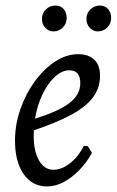

<svg xmlns="http://www.w3.org/2000/svg" viewBox="-20 -659 420 691"><path d="M340 -386Q340 -344 316 -310.5Q292 -277 240 -248Q188 -219 102 -190Q98 -126 117.5 -87Q137 -48 172 -48Q202 -48 232 -71.5Q262 -95 282 -134L296 -133L311 -109Q292 -74 265 -46.5Q238 -19 208.5 -3.5Q179 12 150 12Q96 12 65 -32.5Q34 -77 34 -153Q34 -211 53.5 -266.5Q73 -322 105.5 -366.5Q138 -411 178.5 -437.5Q219 -464 261 -464Q299 -464 319.5 -444Q340 -424 340 -386ZM229 -406Q203 -406 177.5 -382.5Q152 -359 133 -319.5Q114 -280 106 -232Q193 -259 231 -289Q269 -319 269 -360Q269 -406 229 -406ZM332 -546Q315 -546 303 -559Q291 -572 291 -591Q291 -611 305 -625Q319 -639 340 -639Q358 -639 369 -626.5Q380 -614 380 -594Q380 -574 366 -560Q352 -546 332 -546ZM172 -546Q155 -546 143 -559Q131 -572 131 -591Q131 -611 145 -625Q159 -639 180 -639Q198 -639 209 -626.5Q220 -614 220 -594Q220 -574 206 -560Q192 -546 172 -546Z"/></svg>

Font: Alegreya
Style: Italic
Weight: 400
Italic angle: -7°
Designer: Juan Pablo del Peral
Foundry: Huerta Tipografica
Version: Version 2.009